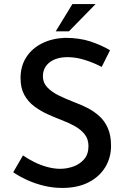

<svg xmlns="http://www.w3.org/2000/svg" viewBox="-20 -916 622 944"><path d="M480 -587Q442 -607 398 -621Q354 -635 313 -635Q257 -635 224 -609.5Q191 -584 191 -540Q191 -509 213 -486Q235 -463 270 -446Q305 -429 344 -414Q377 -402 409.5 -385.5Q442 -369 468.5 -345Q495 -321 510.5 -285.5Q526 -250 526 -199Q526 -141 497.5 -94Q469 -47 415.5 -19.5Q362 8 286 8Q240 8 196.5 -2.5Q153 -13 114.5 -30.5Q76 -48 45 -69L93 -152Q117 -135 148 -119.5Q179 -104 212.5 -95Q246 -86 276 -86Q309 -86 341 -97.5Q373 -109 394 -133.5Q415 -158 415 -198Q415 -232 396.5 -255.5Q378 -279 347.5 -296Q317 -313 282 -326Q248 -339 213 -355Q178 -371 148 -393.5Q118 -416 99.5 -449.5Q81 -483 81 -532Q81 -590 108.5 -633.5Q136 -677 185 -702Q234 -727 298 -730Q371 -730 425 -712Q479 -694 521 -669ZM450 -896 319 -762H254L336 -896Z"/></svg>

Font: Josefin Sans Thin Medium
Style: Regular
Weight: 500
Version: Version 2.000